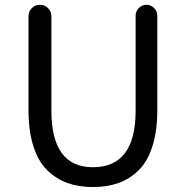

<svg xmlns="http://www.w3.org/2000/svg" viewBox="-20 -753 761 786"><path d="M360.4 12.7Q301.8 12.7 255.9 -3.9Q210 -20.5 173.3 -56.2Q136.7 -91.8 116.7 -154.3Q96.7 -216.8 96.7 -302.7V-686.5Q96.7 -706.1 110.4 -719.7Q124 -733.4 143.6 -733.4Q163.1 -733.4 176.8 -719.7Q190.4 -706.1 190.4 -686.5V-299.8Q190.4 -68.4 360.4 -68.4Q535.2 -68.4 535.2 -299.8V-688.5Q535.2 -707 548.3 -720.2Q561.5 -733.4 579.6 -733.4Q597.7 -733.4 610.8 -720.2Q624 -707 624 -688.5V-302.7Q624 -216.8 604 -154.3Q584 -91.8 547.9 -56.2Q511.7 -20.5 465.3 -3.9Q418.9 12.7 360.4 12.7Z"/></svg>

Font: Gen Jyuu GothicX Regular
Style: Regular
Weight: 400
Designer: [Source Han Sans]
Ryoko NISHIZUKA  (kana & ideographs); Paul D. Hunt (Latin, Greek & Cyrillic); Wenlong ZHANG  (bopomofo
Version: Version 1.002.20150607